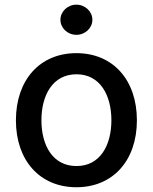

<svg xmlns="http://www.w3.org/2000/svg" viewBox="-20 -776 642 807"><path d="M301.1 11C454.9 11 555.4 -101.6 555.4 -270.2C555.4 -440 454.9 -552.6 301.1 -552.6C147.4 -552.6 46.9 -440 46.9 -270.2C46.9 -101.6 147.4 11 301.1 11ZM154.1 -270.6C154.1 -375 201 -463.8 301.5 -463.8C401.3 -463.8 448.2 -375 448.2 -270.6C448.2 -165.8 401.3 -78.1 301.5 -78.1C201 -78.1 154.1 -165.8 154.1 -270.6ZM234 -692.8C234 -658 264.2 -629.6 301.1 -629.6C337.7 -629.6 368.3 -658 368.3 -692.8C368.3 -727.6 337.7 -756.4 301.1 -756.4C264.2 -756.4 234 -727.6 234 -692.8Z"/></svg>

Font: Margiela Sans Medium
Style: Regular
Weight: 500
Designer: Stefan Endress, Andreas Faust
Version: Version 1.100;FEAKit 1.0